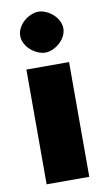

<svg xmlns="http://www.w3.org/2000/svg" viewBox="-80 -718 419 758"><g transform="rotate(-10 129.5 -338.5)"><path d="M130 -513C167 -513 216 -550 216 -595C216 -640 167 -677 130 -677C92 -677 43 -640 43 -595C43 -550 92 -513 130 -513ZM44 0H215V-460H44Z"/></g></svg>

Font: FilmFarsi Display
Style: Regular
Weight: 400
Designer: Borna Izadpanah
Foundry: Borna Izadpanah
Version: Version 1.000;PS 001.000;hotconv 1.0.88;makeotf.lib2.5.64775